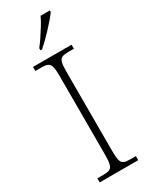

<svg xmlns="http://www.w3.org/2000/svg" viewBox="-238 -979 809 1028"><g transform="rotate(-30 167.0 -465.5)"><path d="M47 0V-25H84Q109 -25 122 -30.5Q135 -36 140.5 -54.5Q146 -73 146 -109V-605Q146 -642 140.5 -660Q135 -678 122 -683.5Q109 -689 84 -689H47V-714H285V-689H251Q226 -689 212.5 -683.5Q199 -678 194 -660Q189 -642 189 -605V-109Q189 -73 194 -54.5Q199 -36 212.5 -30.5Q226 -25 251 -25H285V0ZM126 -784Q141 -803 158.5 -829Q176 -855 192.5 -882Q209 -909 219 -931H276V-921Q267 -908 250 -888Q233 -868 212.5 -846Q192 -824 172 -804.5Q152 -785 136 -771H126Z"/></g></svg>

Font: Noto Serif Thai ExtraLight
Style: Regular
Weight: 250
Version: Version 2.001